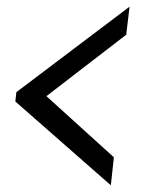

<svg xmlns="http://www.w3.org/2000/svg" viewBox="-20 -569 434 575"><path d="M26 -265 29 -293 368 -549 358 -465 119 -281 321 -98 312 -14Z"/></svg>

Font: Zilla Slab Medium
Style: Regular
Weight: 500
Designer: Typotheque.com
Foundry: Typotheque type foundry
Version: Version 1.1; 2017